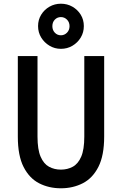

<svg xmlns="http://www.w3.org/2000/svg" viewBox="-20 -1002 656 1034"><path d="M308 12Q243.5 12 191 -14.8Q138.5 -41.5 107.2 -102.5Q76 -163.5 76 -266.5V-700H182V-266.5Q182 -196.5 198.8 -158Q215.5 -119.5 244 -104Q272.5 -88.5 308 -88.5Q343 -88.5 371.8 -104Q400.5 -119.5 417.2 -158Q434 -196.5 434 -266.5V-700H541V-266.5Q541 -164.5 510 -103.5Q479 -42.5 426 -15.2Q373 12 308 12ZM308 -739Q274.5 -739 246.5 -755.8Q218.5 -772.5 201.8 -800Q185 -827.5 185 -861.5Q185 -895.5 201.8 -922.8Q218.5 -950 246.5 -966Q274.5 -982 308 -982Q342 -982 370 -966Q398 -950 414.8 -922.8Q431.5 -895.5 431.5 -861.5Q431.5 -827.5 414.8 -799.8Q398 -772 370 -755.5Q342 -739 308 -739ZM308 -812Q327 -812 340.8 -826Q354.5 -840 354.5 -861Q354.5 -882.5 340.8 -896.2Q327 -910 308 -910Q288.5 -910 275.2 -896.2Q262 -882.5 262 -861Q262 -840 275.2 -826Q288.5 -812 308 -812Z"/></svg>

Font: Overpass Mono Light SemiBold
Style: Regular
Weight: 600
Monospace: yes
Version: Version 4.000